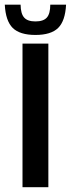

<svg xmlns="http://www.w3.org/2000/svg" viewBox="-46 -782 296 802"><path d="M48 0V-600H156V0ZM102 -636Q37 -636 7.2 -665.2Q-22.5 -694.5 -26 -762.5H40Q40.5 -725 54.8 -708.8Q69 -692.5 102 -692.5Q135.5 -692.5 149.8 -708.8Q164 -725 164 -762.5H230Q226.5 -694.5 196.8 -665.2Q167 -636 102 -636Z"/></svg>

Font: Big Shoulders Stencil Display
Style: Bold
Weight: 700
Designer: Patric King
Foundry: XO Type Co
Version: Version 1.000